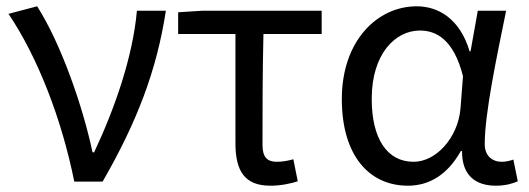

<svg xmlns="http://www.w3.org/2000/svg" viewBox="-20 -577 1680 610"><path d="M216 0H306C416 -191 478 -354 507 -543H415C402 -397 345 -233 279 -93H274C243 -240 173 -440 98 -557L7 -533C100 -395 176 -199 216 0Z M839 13C873 13 904 6 926 -1L912 -71C894 -66 877 -63 859 -63C829 -63 814 -78 814 -116C814 -226 814 -346 817 -469H1002V-543H624L546 -538V-469H728V-122C728 -34 757 13 839 13Z M1276 13C1346 13 1403 -24 1444 -97H1448C1447 -21 1490 13 1555 13C1587 13 1609 6 1625 -1L1611 -70C1600 -66 1586 -63 1574 -63C1544 -63 1520 -82 1520 -119C1520 -218 1559 -400 1588 -543H1498L1475 -414H1472C1441 -518 1372 -557 1304 -557C1179 -557 1066 -448 1066 -262C1066 -84 1152 13 1276 13ZM1294 -63C1210 -63 1161 -136 1161 -263C1161 -406 1236 -480 1314 -480C1365 -480 1421 -453 1451 -335L1443 -232C1435 -140 1366 -63 1294 -63Z"/></svg>

Font: Noto Sans T Chinese Regular
Style: Regular
Weight: 400
Designer: Ryoko NISHIZUKA (kana & ideographs); Paul D. Hunt (Latin, Greek & Cyrillic); Wenlong ZHANG (bopomofo); Sandoll Communica
Foundry: Adobe Systems Incorporated
Version: Version 1.000;PS 1;hotconv 1.0.78;makeotf.lib2.5.61930